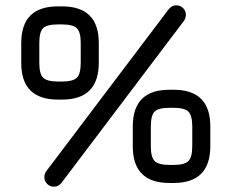

<svg xmlns="http://www.w3.org/2000/svg" viewBox="-20 -689 872 723"><path d="M183 14Q168 14 157.5 3.5Q147 -7 147 -22Q147 -34 154 -44L615 -654Q627 -669 644 -669Q659 -669 669.5 -658.5Q680 -648 680 -633Q680 -622 673 -611L212 -1Q200 14 183 14ZM198 -314Q60 -314 60 -452V-527Q60 -665 198 -665H214Q352 -665 352 -527V-453Q352 -314 214 -314ZM128 -452Q128 -411 142.5 -396.5Q157 -382 198 -382H214Q255 -382 269.5 -396.5Q284 -411 284 -453V-527Q284 -568 269.5 -582.5Q255 -597 214 -597H198Q157 -597 142.5 -583Q128 -569 128 -527ZM618 0Q480 0 480 -138V-213Q480 -351 618 -351H634Q772 -351 772 -213V-139Q772 0 634 0ZM548 -138Q548 -97 562.5 -82.5Q577 -68 618 -68H634Q675 -68 689.5 -82.5Q704 -97 704 -139V-213Q704 -254 689.5 -268.5Q675 -283 634 -283H618Q577 -283 562.5 -269Q548 -255 548 -213Z"/></svg>

Font: Jura SemiBold
Style: Regular
Weight: 600
Designer: Daniel Johnson, Alexei Vanyashin
Foundry: Daniel Johnson
Version: Version 5.103